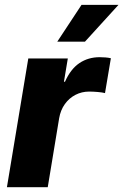

<svg xmlns="http://www.w3.org/2000/svg" viewBox="-20 -779 513 799"><path d="M8.8 0 97.7 -535.6H262.2L246.1 -439H250.5Q273.9 -491.7 310.5 -516.4Q347.2 -541 394.5 -541Q406.7 -541 418.9 -540Q431.2 -539.1 441.4 -536.6L417 -391.6Q406.2 -394.5 386.7 -396.2Q367.2 -397.9 351.1 -397.9Q320.3 -397.9 293.9 -384.3Q267.6 -370.6 249.8 -345.7Q231.9 -320.8 226.1 -286.6L178.7 0ZM218.3 -605.5 319.3 -758.8H473.1L333.5 -605.5Z"/></svg>

Font: Inter 20pt ExtraBold
Style: Italic
Weight: 800
Italic angle: -9.3988°
Version: Version 4.001;git-66647c0bb